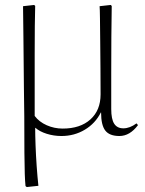

<svg xmlns="http://www.w3.org/2000/svg" viewBox="-20 -535 587 775"><path d="M88 220 83 216Q81 197 80 167Q79 137 78.5 82Q78 27 78 -66Q78 -71 77.5 -103Q77 -135 76.5 -183Q76 -231 75.5 -284.5Q75 -338 74.5 -387Q74 -436 73.5 -469.5Q73 -503 73 -510L118 -515L122 -511Q121 -481 120.5 -429Q120 -377 120 -314Q120 -251 120 -186.5Q120 -122 120 -67Q138 -43 168.5 -29.5Q199 -16 233 -16Q304 -16 345 -53Q386 -90 386 -154Q386 -202 385.5 -259Q385 -316 384.5 -369.5Q384 -423 383.5 -461.5Q383 -500 382 -510L427 -515L431 -511Q430 -459 429.5 -386.5Q429 -314 429 -237.5Q429 -161 429 -95Q429 -54 441 -35.5Q453 -17 478 -17Q504 -17 531 -37L537 -30Q504 14 462 14Q422 14 405 -8Q388 -30 388 -81H387Q365 -37 322.5 -11.5Q280 14 228 14Q197 14 168.5 5Q140 -4 123 -19H122Q122 10 123.5 51Q125 92 128 135Q131 178 135 215Z"/></svg>

Font: Display Extralight
Style: Regular
Weight: 200
Designer: Latin by Veronika Burian and Jose Scaglione. Greek by Irene Vlachou. Cyrillic by Vera Evstafieva.
Foundry: TypeTogether
Version: Version 3.002